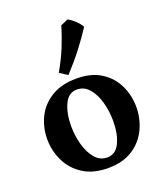

<svg xmlns="http://www.w3.org/2000/svg" viewBox="-133 -797 766 897"><g transform="rotate(-20 249.5 -349.0)"><path d="M251 10Q177 10 127.5 -21.5Q78 -53 53 -104.5Q28 -156 28 -214Q28 -271 52.5 -321.5Q77 -372 127.5 -403Q178 -434 253 -434Q326 -434 374.5 -403Q423 -372 447 -321.5Q471 -271 471 -214Q471 -156 446.5 -104.5Q422 -53 373 -21.5Q324 10 251 10ZM263 -38Q306 -38 326.5 -82Q347 -126 347 -189Q347 -238 334.5 -283Q322 -328 297.5 -356.5Q273 -385 237 -385Q195 -385 174.5 -340.5Q154 -296 154 -234Q154 -185 166.5 -140Q179 -95 203.5 -66.5Q228 -38 263 -38ZM309 -708Q327 -697 342.5 -683Q358 -669 370 -649Q340 -603 305.5 -558Q271 -513 224 -462L185 -487Q216 -541 236.5 -591Q257 -641 272 -692Q281 -695 291 -700Q301 -705 309 -708Z"/></g></svg>

Font: Ruwudu SemiBold
Style: Regular
Weight: 600
Designer: Becca Hirsbrunner Spalinger
Foundry: SIL International
Version: Version 3.000